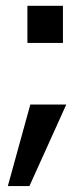

<svg xmlns="http://www.w3.org/2000/svg" viewBox="-20 -491 280 662"><path d="M7 150.5 84.5 -130.5H208.5L81.5 150.5ZM74.5 -343V-471H197V-343Z"/></svg>

Font: HK Grotesk SemiBold
Style: Regular
Weight: 600
Designer: Alfredo Marco Pradil
Foundry: Hanken Design Co.
Version: Version 3.001;FEAKit 1.0